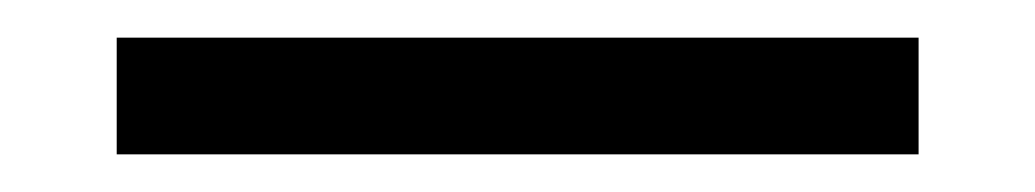

<svg xmlns="http://www.w3.org/2000/svg" viewBox="-20 -336 550 102"><path d="M42 -254H468V-316H42Z"/></svg>

Font: Charger Sport
Style: Lit
Weight: 300
Designer: Jasper
Foundry: Cannot Into Space Fonts
Version: Version 1.1